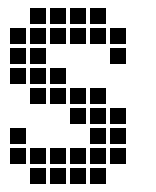

<svg xmlns="http://www.w3.org/2000/svg" viewBox="-20 -465 390 480"><path d="M5 -145V-105H45V-145ZM5 -95V-55H45V-95ZM55 -95V-55H95V-95ZM55 -45V-5H95V-45ZM105 -45V-5H145V-45ZM105 -95V-55H145V-95ZM155 -95V-55H195V-95ZM155 -45V-5H195V-45ZM205 -45V-5H245V-45ZM205 -95V-55H245V-95ZM205 -145V-105H245V-145ZM205 -195V-155H245V-195ZM205 -245V-205H245V-245ZM255 -195V-155H295V-195ZM255 -145V-105H295V-145ZM255 -95V-55H295V-95ZM155 -195V-155H195V-195ZM155 -245V-205H195V-245ZM105 -295V-255H145V-295ZM105 -245V-205H145V-245ZM55 -295V-255H95V-295ZM55 -345V-305H95V-345ZM55 -395V-355H95V-395ZM55 -445V-405H95V-445ZM5 -395V-355H45V-395ZM5 -345V-305H45V-345ZM205 -445V-405H245V-445ZM155 -445V-405H195V-445ZM105 -445V-405H145V-445ZM255 -395V-355H295V-395ZM55 -245V-205H95V-245ZM5 -295V-255H45V-295ZM105 -395V-355H145V-395ZM155 -395V-355H195V-395ZM205 -395V-355H245V-395ZM255 -345V-305H295V-345Z"/></svg>

Font: Nose Transport 13 Square
Style: Regular
Weight: 400
Designer: Nico Rohrbach
Foundry: Nose
Version: Version 1.400;Glyphs 3.2.3 (3260)